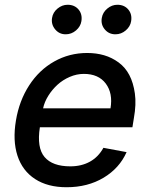

<svg xmlns="http://www.w3.org/2000/svg" viewBox="-20 -775 629 806"><path d="M259.6 11Q180 11 127 -23.6Q73.9 -58.2 53.3 -121.6Q32.7 -185 46.9 -269.2Q60.7 -352.3 102.5 -416.7Q144.2 -481.2 207.6 -516.9Q271 -552.6 345.9 -552.6Q384.2 -552.6 417.1 -543Q449.9 -533.4 478 -512.8Q506 -492.2 522.9 -460Q539.8 -427.9 546.2 -382.6Q552.6 -337.4 541.9 -278.4L535.9 -240.8H147.4Q133.9 -154.8 167.1 -115.8Q200.3 -76.7 275.2 -76.7Q322.1 -76.7 357.6 -96.4Q393.1 -116.1 414.1 -154.5L511.4 -136.4Q481.5 -68.9 414.8 -28.9Q348 11 259.6 11ZM160.9 -320.3H443.9Q454.5 -383.5 424 -424.2Q393.5 -464.8 332 -464.8Q301.8 -464.8 272.7 -452.2Q243.6 -439.6 221.2 -419.2Q198.9 -398.8 182.7 -372.9Q166.5 -346.9 160.9 -320.3ZM464.5 -631Q437.1 -631 419.9 -651.5Q402.7 -671.9 407.3 -699.6Q411.2 -723 430.4 -739Q449.6 -755 472.7 -755Q501.8 -755 518.5 -735.1Q535.2 -715.2 530.5 -686.1Q527 -663.7 508 -647.4Q489 -631 464.5 -631ZM255.7 -631Q228.7 -631 211.5 -651.8Q194.2 -672.6 198.5 -699.6Q202.1 -723 221.4 -739Q240.8 -755 263.8 -755Q293 -755 309.7 -735.1Q326.3 -715.2 321.7 -686.1Q318.2 -663.7 299.2 -647.4Q280.2 -631 255.7 -631Z"/></svg>

Font: Karasuma Gothic
Style: Medium Italic
Weight: 500
Italic angle: 9.39998°
Designer: Rasmus Andersson / Ryoko Nishizuka
Foundry: Genbu
Version: Version 1.00